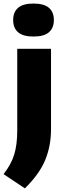

<svg xmlns="http://www.w3.org/2000/svg" viewBox="-37 -823 366 1080"><path d="M103 236.5 -17 156.5Q26 102 43 46.2Q60 -9.5 60 -89V-548.5H250V-96Q250 -2 217.2 77.2Q184.5 156.5 103 236.5ZM151.5 -617.5Q92.5 -617.5 64.8 -641.5Q37 -665.5 37 -710.5Q37 -755 64.8 -779Q92.5 -803 151.5 -803Q210.5 -803 238.2 -779Q266 -755 266 -710.5Q266 -665.5 238.2 -641.5Q210.5 -617.5 151.5 -617.5Z"/></svg>

Font: Encode Sans Semi Expanded ExtraBold
Style: Regular
Weight: 800
Width: 6
Designer: Multiple Designers
Foundry: Impallari Type
Version: Version 3.000; ttfautohint (v1.8.3) -l 8 -r 50 -G 200 -x 14 